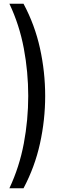

<svg xmlns="http://www.w3.org/2000/svg" viewBox="-20 -800 350 1020"><path d="M105 200H30Q83 87 106.5 -38Q130 -163 130 -290Q130 -418 106.5 -543Q83 -668 30 -780H105Q165 -668 192.5 -543Q220 -418 220 -290Q220 -163 192.5 -38Q165 87 105 200Z"/></svg>

Font: Jost*
Style: Regular
Weight: 400
Version: Version 3.7